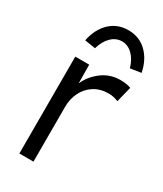

<svg xmlns="http://www.w3.org/2000/svg" viewBox="-190 -825 759 896"><g transform="rotate(30 189.5 -376.5)"><path d="M73 0V-522H148L149 -422Q170 -469 213 -501Q256 -533 311 -533Q328 -533 343 -530.5Q358 -528 368 -524L347 -440Q321 -451 295 -451Q250 -451 217 -430Q184 -409 166.5 -373.5Q149 -338 149 -296V0ZM133 -602 75 -611Q88 -676 128 -714.5Q168 -753 227 -753Q286 -753 326 -714.5Q366 -676 379 -611L321 -602Q309 -644 284 -668.5Q259 -693 227 -693Q195 -693 170 -668.5Q145 -644 133 -602Z"/></g></svg>

Font: Lexend Deca Light
Style: Regular
Weight: 300
Designer: Bonnie Shaver-Troup, Thomas Jockin
Foundry: Lexend
Version: Version 1.008; ttfautohint (v1.8.4.7-5d5b)